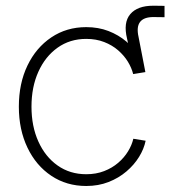

<svg xmlns="http://www.w3.org/2000/svg" viewBox="-20 -631 605 661"><path d="M442.4 -378.9 417.5 -497.6Q403.8 -553.2 428.5 -582.3Q453.1 -611.3 507.3 -611.3Q517.1 -611.3 527.6 -611.1Q538.1 -610.8 546.4 -610.8V-571.8Q537.6 -571.8 526.4 -572Q515.1 -572.3 508.3 -572.3Q475.1 -572.3 462.2 -555.4Q449.2 -538.6 457 -503.9L480.5 -382.8ZM276.9 9.3Q209 9.3 156.5 -25.9Q104 -61 74.5 -122.8Q44.9 -184.6 44.9 -263.7Q44.9 -343.8 74.5 -405.3Q104 -466.8 156.5 -502.2Q209 -537.6 276.9 -537.6Q318.8 -537.6 353.5 -524.2Q388.2 -510.7 414.6 -488.3Q440.9 -465.8 457.8 -438.5Q474.6 -411.1 480.5 -382.8L438.5 -376Q433.1 -397.5 420.2 -418.7Q407.2 -439.9 386.7 -457.8Q366.2 -475.6 338.6 -486.3Q311 -497.1 276.9 -497.1Q220.7 -497.1 178.2 -466.8Q135.7 -436.5 112.1 -384Q88.4 -331.5 88.4 -263.7Q88.4 -196.3 112.1 -143.8Q135.7 -91.3 178.2 -61.3Q220.7 -31.2 276.9 -31.2Q311 -31.2 338.6 -42Q366.2 -52.7 387 -70.6Q407.7 -88.4 420.9 -110.1Q434.1 -131.8 439 -153.3L481.4 -146.5Q475.6 -118.2 458.7 -90.8Q441.9 -63.5 415.3 -40.8Q388.7 -18.1 353.8 -4.4Q318.8 9.3 276.9 9.3Z"/></svg>

Font: Inter 24pt ExtraLight
Style: Regular
Weight: 250
Designer: Rasmus Andersson
Foundry: rsms
Version: Version 4.001;git-66647c0bb